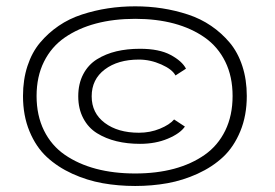

<svg xmlns="http://www.w3.org/2000/svg" viewBox="-20 -660 890 622"><path d="M418 -57.5Q363 -57.5 312.5 -66.5Q262 -75.5 214.2 -97.2Q166.5 -119 131.5 -151.5Q96.5 -184 75.5 -234.8Q54.5 -285.5 54.5 -349Q54.5 -402 69 -446.2Q83.5 -490.5 109.8 -521.8Q136 -553 170 -576.2Q204 -599.5 245.5 -613Q287 -626.5 329.8 -633Q372.5 -639.5 418 -639.5Q463 -639.5 505.2 -633Q547.5 -626.5 588.8 -613Q630 -599.5 664 -576.2Q698 -553 724.2 -521.8Q750.5 -490.5 765 -446.2Q779.5 -402 779.5 -349Q779.5 -285.5 758.5 -234.8Q737.5 -184 702.8 -151.5Q668 -119 620.2 -97.2Q572.5 -75.5 522.5 -66.5Q472.5 -57.5 418 -57.5ZM418 -98Q487 -98 543.8 -113.2Q600.5 -128.5 643.2 -158.5Q686 -188.5 709.8 -237.2Q733.5 -286 733.5 -349Q733.5 -412 709.8 -460.2Q686 -508.5 643.2 -538.5Q600.5 -568.5 543.8 -583.8Q487 -599 418 -599Q348.5 -599 291 -583.8Q233.5 -568.5 190 -538.5Q146.5 -508.5 122.5 -460.2Q98.5 -412 98.5 -349Q98.5 -286 122.5 -237.2Q146.5 -188.5 190 -158.5Q233.5 -128.5 291 -113.2Q348.5 -98 418 -98ZM579 -250Q563.5 -227.5 523.8 -210.8Q484 -194 433.5 -194Q392.5 -194 357.5 -202.5Q322.5 -211 294.2 -228.5Q266 -246 249.8 -276.8Q233.5 -307.5 233.5 -348Q233.5 -389 249.8 -419.8Q266 -450.5 294.2 -468Q322.5 -485.5 357.2 -493.8Q392 -502 433.5 -502Q495.5 -502 532.8 -482Q570 -462 582.5 -437.5L548.5 -415.5Q538 -435.5 502.5 -451.2Q467 -467 430 -467Q362 -467 319.5 -435Q277 -403 277 -348Q277 -293.5 319.5 -261.8Q362 -230 430 -230Q466.5 -230 498 -243Q529.5 -256 544 -273Z"/></svg>

Font: League Mono Wide UltraLight
Style: Regular
Weight: 200
Width: 8
Designer: Tyler Finck
Foundry: The League of Moveable Type / Tyler Finck
Version: Version 2.210